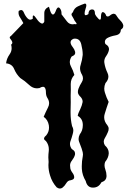

<svg xmlns="http://www.w3.org/2000/svg" viewBox="-20 -923 733 1088"><path d="M301.3 138.7Q274.9 109.4 263.7 71.3Q254.4 42 254.4 12.2Q254.4 3.4 255.4 -5.4Q253.9 -18.1 253.9 -31.2Q253.9 -48.8 256.3 -66.9Q256.8 -72.3 256.8 -77.1Q256.8 -103 240.2 -124Q229.5 -130.9 229.5 -137.7Q229.5 -138.7 230 -140.1Q231.9 -148.4 242.2 -156.2Q257.8 -175.8 257.8 -199.7Q257.8 -206.1 256.8 -212.9Q251.5 -244.1 227.5 -261.2Q237.8 -286.1 252 -314Q258.3 -326.2 258.3 -337.9Q258.3 -353.5 247.6 -369.6Q240.2 -382.3 240.2 -400.4Q240.2 -418.5 233.4 -426.8Q230.5 -431.2 224.1 -431.2Q223.6 -431.2 223.1 -431.2Q215.8 -431.2 203.1 -423.8Q196.3 -422.4 189.5 -422.4Q165.5 -422.4 145.5 -441.4Q120.1 -465.3 94.7 -481Q72.8 -502 60.5 -531.2Q48.8 -561 14.6 -564Q17.1 -590.3 34.2 -614.7Q45.9 -630.9 45.9 -649.9Q45.9 -659.7 43 -669.9Q48.3 -673.8 49.3 -677.7Q49.8 -679.7 49.8 -681.6Q49.8 -683.6 49.3 -685.5Q45.9 -694.8 38.1 -703.6Q35.2 -707 35.2 -710.4Q35.2 -715.8 42.5 -719.7Q60.1 -737.8 77.6 -755.9Q95.2 -773.9 112.3 -792Q104 -808.1 93.3 -824.7Q85 -836.9 85 -851.1Q85 -856 85.9 -860.8Q93.8 -866.2 99.6 -866.2Q108.9 -866.2 114.7 -853Q123.5 -831.5 136.7 -818.4Q142.1 -813 148.9 -811.5Q149.9 -811.5 150.9 -811.5Q157.7 -811.5 166 -816.9Q165.5 -822.3 165.5 -826.2Q165.5 -830.1 166 -832Q167 -835.4 169.4 -835.4Q169.4 -835.4 169.9 -835.4Q175.8 -834 188 -815.9Q199.7 -798.3 211.4 -792Q215.3 -789.6 219.2 -789.6Q220.7 -789.6 222.2 -790Q227.1 -791.5 231 -800.3Q231 -816.4 231 -848.6Q231 -873 257.3 -884.8Q258.8 -879.9 264.6 -861.3Q270.5 -843.3 278.8 -840.8Q278.8 -840.8 280.3 -840.8Q283.2 -840.8 286.6 -843.8Q290.5 -847.2 294.9 -857.9Q302.7 -880.9 311 -880.9Q314.5 -880.9 317.9 -877.4Q328.6 -866.2 328.6 -846.7Q328.6 -844.2 328.6 -841.8Q343.3 -823.2 359.4 -801.8Q372.1 -785.2 391.6 -785.2Q397 -785.2 403.3 -786.6Q407.2 -785.6 409.7 -785.6Q414.6 -785.6 414.1 -788.6Q414.1 -791 410.6 -795.4Q400.4 -807.6 398.4 -814.9Q392.6 -824.7 387.2 -834.5Q385.3 -837.4 385.3 -840.8Q385.3 -847.7 393.1 -854Q400.9 -877.4 420.9 -886.7Q440.4 -896 460.9 -902.8Q469.2 -902.3 469.2 -892.6Q469.2 -885.7 465.3 -875Q459.5 -857.4 459.5 -847.7Q459.5 -842.3 460.9 -839.4Q462.4 -836.9 465.8 -836.9Q465.8 -836.9 467.3 -836.9Q472.2 -837.4 481 -843.3Q481.4 -867.7 500 -869.6Q500 -869.6 502.4 -869.6Q518.1 -869.6 518.1 -846.2Q518.1 -846.2 518.1 -843.8Q524.9 -829.1 539.1 -815.4Q543.5 -811.5 546.4 -811.5Q552.2 -811.5 552.2 -828.1Q552.2 -828.1 552.2 -831.5Q553.7 -854.5 562.5 -854.5Q563.5 -854.5 564.9 -854Q576.2 -851.1 582.5 -832.5Q586.4 -829.6 590.8 -829.6Q596.7 -829.6 603 -835Q613.3 -844.2 624 -845.2Q624 -845.2 625.5 -845.2Q627.9 -844.2 632.8 -842.8Q637.2 -839.8 641.6 -832Q648.9 -819.3 662.1 -806.6Q674.8 -793.9 678.2 -781.2Q678.7 -778.8 678.7 -776.4Q678.7 -772 677.2 -767.6Q674.3 -761.2 664.6 -754.4Q664.6 -728 634.8 -722.7Q605 -717.3 586.4 -706.5Q578.6 -701.7 575.7 -693.8Q574.2 -690.4 574.2 -686.5Q574.2 -680.7 577.1 -673.8Q590.8 -665.5 594.7 -656.7Q597.7 -650.9 597.7 -644.5Q597.7 -642.1 597.2 -639.6Q594.2 -623 581.5 -605Q570.8 -590.3 570.8 -574.2Q570.8 -570.8 571.3 -567.4Q575.7 -538.1 589.4 -509.3Q594.2 -499 594.2 -488.8Q594.2 -470.2 577.6 -452.1Q570.8 -436.5 570.8 -420.9Q570.8 -409.2 574.7 -397.5Q583 -370.1 595.7 -345.7Q584.5 -314.5 573.7 -278.8Q570.3 -268.6 570.3 -258.3Q570.3 -234.4 588.4 -213.4Q595.7 -203.6 595.7 -194.3Q595.7 -193.8 595.7 -193.4Q595.7 -183.6 591.3 -174.3Q584 -156.7 573.2 -138.7Q567.9 -129.9 567.9 -120.6Q567.9 -110.4 574.2 -99.6Q596.2 -80.1 596.2 -56.2Q596.2 -54.7 596.2 -53.2Q594.7 -28.3 575.7 -5.4Q572.3 3.9 572.3 13.7Q572.3 24.9 576.7 36.6Q583.5 55.7 583.5 71.8Q583.5 74.7 583.5 77.6Q583 87.9 576.7 96.2Q570.3 104.5 554.2 110.4Q539.1 140.1 507.3 140.1Q506.8 140.1 506.3 140.1Q474.6 140.1 465.8 103Q445.8 69.8 443.8 34.2Q443.4 26.4 443.4 19Q443.4 -9.3 449.2 -38.1Q450.2 -43 450.2 -47.9Q450.2 -54.2 448.7 -60.5Q446.3 -71.3 442.4 -82Q434.6 -101.6 427.7 -121.1Q425.3 -128.4 425.3 -135.7Q425.3 -148.4 432.1 -161.6Q449.2 -183.6 449.2 -212.4Q449.2 -215.3 449.2 -218.3Q447.8 -251 420.4 -266.6Q421.9 -276.4 426.3 -286.1Q430.7 -296.4 435.5 -306.2Q444.3 -324.7 447.8 -343.3Q448.2 -345.7 448.2 -348.1Q448.2 -363.8 431.2 -379.4Q421.9 -390.1 421.4 -400.4Q421.4 -401.4 421.4 -402.3Q421.4 -411.1 424.8 -420.4Q431.6 -439 443.8 -458Q450.2 -468.3 450.2 -479Q450.2 -488.8 445.3 -498.5Q433.6 -517.6 433.6 -535.6Q433.6 -545.4 437 -555.2Q445.8 -583 448.7 -611.8Q448.7 -613.3 448.7 -614.7Q448.7 -639.2 440.4 -672.4Q432.6 -704.1 404.8 -704.1Q401.4 -704.1 397.5 -703.6Q386.7 -699.2 382.8 -693.4Q379.9 -688.5 379.9 -682.6Q379.9 -682.6 379.9 -681.2Q381.3 -669.4 392.1 -656.2Q402.3 -643.1 405.3 -630.9Q406.2 -627.4 406.2 -624.5Q406.2 -619.6 403.8 -615.2Q399.9 -608.4 385.7 -602.5Q375.5 -586.4 375.5 -570.8Q375.5 -559.1 381.3 -548.3Q395 -522.5 401.4 -498.5Q380.9 -476.6 380.9 -447.3Q380.9 -444.8 380.9 -442.4Q381.3 -428.2 381.3 -415Q381.3 -397 380.4 -379.9Q380.9 -361.8 380.9 -343.3Q380.9 -318.8 379.9 -293.9Q379.9 -293.9 379.9 -282.7Q379.9 -245.1 388.2 -209Q395 -197.3 395.5 -186Q395.5 -174.8 392.1 -163.6Q386.7 -142.6 378.9 -121.6Q376.5 -114.7 376.5 -107.4Q376.5 -93.3 386.2 -79.1Q399.9 -70.8 403.3 -62.5Q405.3 -57.1 405.3 -51.8Q405.3 -48.8 404.8 -45.9Q400.4 -29.8 387.2 -12.7Q377 0 377 14.6Q377 19 377.9 23.9Q377.9 24.4 377.9 24.9Q377.9 38.6 389.6 54.7Q400.4 68.8 400.4 80.6Q400.4 80.6 400.4 83Q399.9 88.4 395.5 92.3Q390.6 96.2 379.4 98.6Q364.7 99.6 355.5 115.2Q346.2 130.9 334.5 140.1Q328.1 145 319.8 145.5Q319.8 145.5 319.3 145.5Q311.5 145.5 301.3 138.7Z"/></svg>

Font: Brazier Flame
Style: Regular
Weight: 400
Designer: Walter E Stewart
Version: 0.1